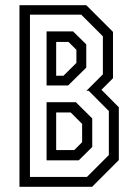

<svg xmlns="http://www.w3.org/2000/svg" viewBox="-20 -720 528 740"><path d="M55 0V-700H312.5L415.5 -597V-418.5L371 -374L438 -306.5V-103L335 0ZM95.5 -38H315L399.5 -122.5V-292L322 -370H313L376.5 -433.5V-580L293 -663.5H95.5ZM159.5 -390.5V-599H261.5L312.5 -549V-459.5L242.5 -390.5ZM196.5 -428H224.5L274.5 -477.5V-528L244 -558.5H196.5ZM159.5 -102V-326H272.5L335.5 -263.5V-153.5L283.5 -102ZM196.5 -141.5H266L296.5 -172V-242.5L252.5 -286.5H196.5Z"/></svg>

Font: Tourney Condensed
Style: Regular
Weight: 400
Width: 3
Designer: Tyler Finck
Foundry: Etcetera Type Co
Version: Version 1.010; ttfautohint (v1.8.3)